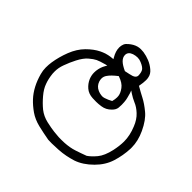

<svg xmlns="http://www.w3.org/2000/svg" viewBox="-148 -415 825 825"><g transform="rotate(45 265.0 -2.5)"><path d="M252.4 275.9Q259.8 276.4 274.7 276.4Q289.6 276.4 313.2 274.9Q336.9 273.4 356.2 269.5Q375.5 265.6 394.5 259.8Q433.6 246.6 469.2 210.9Q502.4 177.7 515.1 137.2Q527.8 96.7 529.8 53.7Q529.8 49.8 529.8 46.4Q529.8 6.8 510.3 -35.2Q488.8 -81.1 461.4 -103.5Q434.1 -126 411.4 -137.7Q388.7 -149.4 364.3 -163.6Q368.7 -187.5 368.7 -202.6Q368.7 -210.9 367.2 -217.3Q364.3 -234.9 348.6 -248Q332.5 -261.7 313.7 -269.3Q294.9 -276.9 275.4 -279.8Q268.1 -280.8 259 -280.8Q250 -280.8 240.7 -278.3Q222.7 -273.4 205.1 -258.3Q195.3 -250.5 191.4 -241.2Q187.5 -231 187.5 -220.2Q187.5 -197.8 202.1 -173.3L205.6 -167Q186.5 -165.5 178 -163.3Q169.4 -161.1 164.1 -159.7Q152.8 -155.8 142.6 -150.9Q115.7 -137.7 89.8 -111.6Q64 -85.4 48.8 -46.6Q33.7 -7.8 27.8 30.8Q25.4 46.9 25.4 64.2Q25.4 81.5 30.3 99.1Q46.9 160.2 83 199.2Q101.6 219.2 126.5 236.6Q151.4 253.9 185.1 262Q218.8 270 252.4 275.9ZM311.5 235.8Q299.8 236.3 292.5 236.3Q285.2 236.3 275.9 236.1Q266.6 235.8 246.1 233.4Q225.6 231 197.3 224.6Q168 217.8 145.5 200.2Q124 182.6 104 158.9Q84 135.3 76.2 112.8Q67.9 90.8 64.9 62Q64.5 55.7 64.5 48.8Q64.5 26.4 72.8 3.9Q83 -24.4 95.7 -48.8Q110.8 -78.1 127.9 -92.8Q145 -107.4 157.2 -113.3Q169.4 -119.1 196.3 -126.5L206.5 -128.9L201.2 -119.6Q190.9 -102.1 188 -78.6Q187.5 -72.8 187.5 -67.4Q187.5 -50.8 194.3 -34.2Q202.6 -15.1 219 -1Q235.4 13.2 261.2 14.6Q269.5 15.1 282.7 15.1Q295.9 15.1 312 12.7Q336.4 9.3 354 -8.8Q367.2 -21.5 368.7 -35.6Q369.6 -44.4 369.6 -53.5Q369.6 -62.5 368.9 -69.8Q368.2 -77.1 367.4 -82.3Q366.7 -87.4 365.2 -92.3Q362.8 -102.5 359.4 -113.8L355 -126L365.7 -118.7Q382.8 -107.4 400.9 -99.6Q420.4 -91.8 439.9 -73.7Q460 -55.2 472.2 -24.4Q488.3 14.6 488.3 50.8Q488.3 76.2 481.4 108.9Q471.7 152.3 453.1 174.8Q434.6 196.8 418 208Q392.1 217.8 367.4 225.8Q342.8 233.9 311.5 235.8ZM296.9 -22Q290 -20 285.4 -20Q280.8 -20 278.3 -20.5Q268.6 -21.5 258.3 -25.9Q237.8 -34.7 230.5 -56.2Q228 -64.5 228 -71.8Q228 -84.5 235.8 -95.2Q246.6 -111.3 273.4 -131.8L275.9 -130.9Q304.7 -121.1 317.6 -103.5Q330.6 -85.9 332.5 -70.8Q333 -66.9 333 -62Q333 -50.8 329.1 -36.1Q313.5 -27.3 296.9 -22ZM228 -214.8Q228 -233.9 250.5 -241.7Q262.7 -245.6 274.4 -245.6Q286.1 -245.6 296.9 -240.7Q318.4 -231.9 325.2 -221.2Q331.5 -210 331.5 -191.4V-190.9Q329.1 -179.2 314.5 -174.3Q301.8 -170.4 276.9 -165.5Q252 -176.8 240.2 -188.5Q228 -200.7 228 -214.8Z"/></g></svg>

Font: Bakudai
Style: Light
Weight: 300
Version: Version 1.48